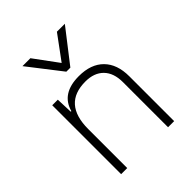

<svg xmlns="http://www.w3.org/2000/svg" viewBox="-217 -898 1020 1020"><g transform="rotate(-45 293.0 -388.0)"><path d="M446.3 0V-338.9Q446.3 -407.7 409.7 -445.1Q373 -482.4 307.6 -482.4Q139.6 -482.4 139.6 -293V0H93.8V-517.6H135.7L139.2 -423.8H143.6Q171.9 -527.3 303.2 -527.3Q393.6 -527.3 442.9 -477.5Q492.2 -427.7 492.2 -336.9V0ZM272.9 -590.8 128.9 -776.4H188.5L288.1 -641.1L387.7 -776.4H447.3L303.2 -590.8Z"/></g></svg>

Font: Cascadia Mono ExtraLight
Style: Regular
Weight: 200
Monospace: yes
Designer: Aaron Bell
Foundry: Saja Typeworks
Version: Version 2404.023; ttfautohint (v1.8.4)